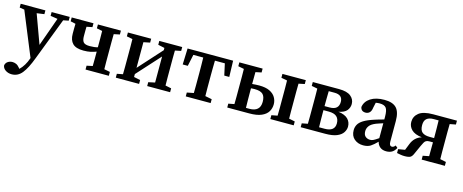

<svg xmlns="http://www.w3.org/2000/svg" viewBox="-40 -1109 4746 1967"><g transform="rotate(15 2332.5 -125.0)"><path d="M329 -439V-479H521V-439L465 -428L294 18Q251 133 207 188Q163 243 98 243Q59 243 30.5 223Q2 203 0 173Q6 146 27.5 132.5Q49 119 75 119Q95 119 114.5 127.5Q134 136 154 161L160 169Q187 143 207 109.5Q227 76 240 38L242 32L52 -431L1 -439V-479H263V-439L184 -428L296 -122L405 -427Z M820 -438V-479H1064V-438L1002 -425Q1001 -388 1001 -345Q1001 -302 1001 -269V-210Q1001 -177 1001 -134Q1001 -91 1002 -53L1064 -41V0H817V-41L879 -54Q880 -91 880 -133.5Q880 -176 880 -207Q852 -196 820.5 -189Q789 -182 745 -182Q665 -182 630 -217.5Q595 -253 595 -320Q595 -346 595 -373Q595 -400 596 -426L542 -438V-479H773V-438L713 -426Q712 -405 712 -381.5Q712 -358 712 -326Q712 -282 729 -262.5Q746 -243 795 -243Q846 -243 880 -253V-269Q880 -302 880 -345.5Q880 -389 879 -426Z M1471 -438V-479H1714V-438L1651 -425Q1650 -388 1650 -345Q1650 -302 1650 -269V-210Q1650 -177 1650 -134Q1650 -91 1651 -54L1714 -41V0H1471V-41L1540 -56V-332L1317 -86V-55L1385 -41V0H1138V-41L1200 -53Q1201 -91 1201 -134Q1201 -177 1201 -210V-269Q1201 -302 1201 -345.5Q1201 -389 1200 -426L1138 -438V-479H1385V-438L1317 -424V-152L1540 -399V-423Z M1765 -308 1771 -479H2254L2259 -308H2206L2179 -431H2074Q2073 -394 2072.5 -349Q2072 -304 2072 -269V-210Q2072 -177 2072 -134.5Q2072 -92 2073 -55L2144 -41V0H1880V-41L1951 -55Q1952 -92 1952 -134.5Q1952 -177 1952 -210V-269Q1952 -304 1951.5 -349Q1951 -394 1950 -431H1845L1819 -308Z M2777 -438V-479H3025V-438L2962 -425Q2961 -388 2961 -345Q2961 -302 2961 -269V-210Q2961 -177 2961 -134Q2961 -91 2962 -54L3025 -41V0H2777V-41L2840 -53Q2841 -91 2841 -134Q2841 -177 2841 -210V-269Q2841 -302 2841 -345.5Q2841 -389 2840 -426ZM2320 -438V-479H2567V-438L2505 -425Q2505 -396 2504.5 -362.5Q2504 -329 2504 -299Q2524 -301 2543 -302Q2562 -303 2579 -303Q2647 -303 2689.5 -282.5Q2732 -262 2752 -228Q2772 -194 2772 -155Q2772 -112 2751 -77Q2730 -42 2682 -21Q2634 0 2554 0H2320V-41L2382 -53Q2383 -90 2383 -133.5Q2383 -177 2383 -210V-269Q2383 -302 2383 -345.5Q2383 -389 2382 -426ZM2504 -210Q2504 -176 2504.5 -130Q2505 -84 2506 -46H2544Q2598 -46 2627 -71.5Q2656 -97 2656 -150Q2656 -206 2630 -230.5Q2604 -255 2543 -255Q2533 -255 2523.5 -254.5Q2514 -254 2504 -253Z M3099 -438V-479H3378Q3463 -479 3503 -446.5Q3543 -414 3543 -364Q3543 -326 3518.5 -295.5Q3494 -265 3432 -253Q3503 -243 3534.5 -210.5Q3566 -178 3566 -131Q3566 -99 3546.5 -68.5Q3527 -38 3482 -19Q3437 0 3358 0H3099V-41L3161 -53Q3162 -90 3162 -133.5Q3162 -177 3162 -210V-269Q3162 -302 3162 -345.5Q3162 -389 3161 -426ZM3279 -210Q3279 -176 3279.5 -131Q3280 -86 3281 -48H3339Q3447 -48 3447 -133Q3447 -180 3420 -204.5Q3393 -229 3335 -229H3279ZM3342 -431H3281Q3280 -397 3279.5 -354.5Q3279 -312 3279 -272H3332Q3382 -272 3405.5 -293.5Q3429 -315 3429 -356Q3429 -431 3342 -431Z M4008 12Q3968 12 3943 -8Q3918 -28 3909 -63Q3872 -25 3842 -5.5Q3812 14 3764 14Q3708 14 3669.5 -18.5Q3631 -51 3631 -112Q3631 -144 3646 -171.5Q3661 -199 3699.5 -223Q3738 -247 3810 -270Q3830 -277 3855 -284Q3880 -291 3906 -298V-326Q3906 -396 3886.5 -420.5Q3867 -445 3818 -445Q3809 -445 3798.5 -444Q3788 -443 3777 -441L3765 -386Q3761 -350 3744 -333Q3727 -316 3702 -316Q3654 -316 3646 -361Q3655 -421 3710.5 -457Q3766 -493 3857 -493Q3944 -493 3984 -451.5Q4024 -410 4024 -312V-94Q4024 -49 4053 -49Q4072 -49 4088 -71L4111 -51Q4093 -17 4068.5 -2.5Q4044 12 4008 12ZM3748 -133Q3748 -94 3768.5 -76.5Q3789 -59 3819 -59Q3836 -59 3853 -67Q3870 -75 3906 -100V-258Q3885 -251 3866.5 -245Q3848 -239 3835 -234Q3785 -214 3766.5 -188Q3748 -162 3748 -133Z M4401 -246H4448V-269Q4448 -304 4447.5 -350Q4447 -396 4446 -433H4394Q4346 -433 4320.5 -412Q4295 -391 4295 -344Q4295 -289 4321.5 -267.5Q4348 -246 4401 -246ZM4121 0V-41L4192 -53L4219 -121Q4249 -198 4324 -221Q4248 -230 4213.5 -264.5Q4179 -299 4179 -346Q4179 -405 4225.5 -442Q4272 -479 4377 -479H4628V-438L4565 -426Q4564 -389 4564 -345.5Q4564 -302 4564 -269V-210Q4564 -177 4564 -134Q4564 -91 4565 -54L4628 -41V0H4382V-41L4447 -54Q4447 -89 4447.5 -129Q4448 -169 4448 -201H4411Q4388 -201 4375.5 -193.5Q4363 -186 4355 -171Q4347 -156 4336 -133L4295 -42Q4282 -10 4264 0.5Q4246 11 4202 11Q4181 11 4161 7.5Q4141 4 4121 0Z"/></g></svg>

Font: Source Serif Pro Semibold
Style: Regular
Weight: 600
Designer: Frank Grießhammer
Foundry: Adobe Systems Incorporated
Version: Version 3.000;hotconv 1.0.109;makeotfexe 2.5.65596